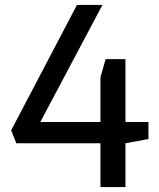

<svg xmlns="http://www.w3.org/2000/svg" viewBox="-20 -757 642 776"><path d="M386 -178H46L25 -230L291 -737H394L143 -264H386V-445L407 -518H487V-264H580V-195L487 -178V-1H386Z"/></svg>

Font: Exo Medium
Style: Regular
Weight: 500
Designer: Natanael Gama
Foundry: Natanael Gama
Version: Version 1.500; ttfautohint (v1.6)